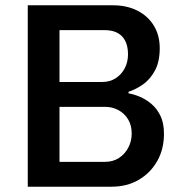

<svg xmlns="http://www.w3.org/2000/svg" viewBox="-20 -706 693 726"><path d="M85 0V-686H407Q460 -686 500 -665.5Q540 -645 562 -608.5Q584 -572 584 -524Q584 -473 566 -439.5Q548 -406 521 -387Q494 -368 466 -359V-353Q485 -350 508 -340.5Q531 -331 552 -313.5Q573 -296 586.5 -268.5Q600 -241 600 -200Q600 -142 574.5 -97Q549 -52 504.5 -26Q460 0 401 0ZM205 -94H377Q407 -94 429.5 -108.5Q452 -123 465 -147.5Q478 -172 478 -201Q478 -232 464.5 -254.5Q451 -277 428 -289.5Q405 -302 377 -302H205ZM205 -396H366Q396 -396 418 -410.5Q440 -425 452 -448.5Q464 -472 464 -500Q464 -545 441.5 -568.5Q419 -592 376 -592H205Z"/></svg>

Font: Chivo Medium Medium
Style: Regular
Weight: 500
Version: Version 2.002